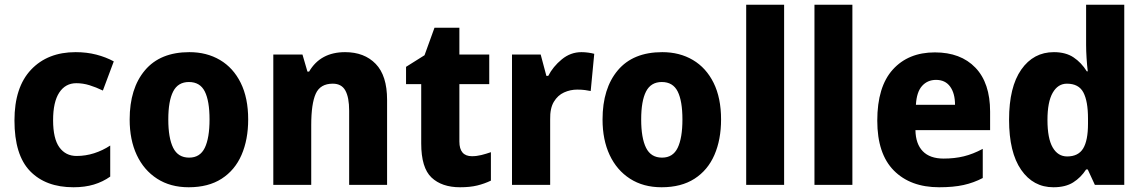

<svg xmlns="http://www.w3.org/2000/svg" viewBox="-20 -780 4827 810"><path d="M290 10Q173 10 107 -58Q41 -126 41 -272Q41 -412 111 -486Q181 -560 299 -560Q346 -560 386.5 -549.5Q427 -539 460 -521L414 -398Q385 -412 357.5 -420.5Q330 -429 302 -429Q256 -429 230 -389.5Q204 -350 204 -273Q204 -195 230.5 -158.5Q257 -122 303 -122Q341 -122 377 -133.5Q413 -145 445 -166V-35Q414 -13 376 -1.5Q338 10 290 10Z M1027 -276Q1027 -191 999 -126.5Q971 -62 915 -26Q859 10 776 10Q699 10 643 -26Q587 -62 557 -126Q527 -190 527 -276Q527 -407 591.5 -483.5Q656 -560 779 -560Q852 -560 908 -527Q964 -494 995.5 -430.5Q1027 -367 1027 -276ZM690 -276Q690 -198 710.5 -156.5Q731 -115 778 -115Q824 -115 844 -156.5Q864 -198 864 -276Q864 -354 844 -394Q824 -434 777 -434Q731 -434 710.5 -394Q690 -354 690 -276Z M1436 -560Q1517 -560 1565 -510.5Q1613 -461 1613 -359V0H1453V-313Q1453 -369 1437 -398Q1421 -427 1384 -427Q1331 -427 1312 -384.5Q1293 -342 1293 -253V0H1133V-550H1256L1277 -478H1284Q1332 -560 1436 -560Z M1971 -121Q1991 -121 2011 -126Q2031 -131 2051 -138V-18Q2024 -5 1993.5 2.5Q1963 10 1921 10Q1844 10 1800.5 -31Q1757 -72 1757 -175V-425H1693V-498L1771 -547L1813 -663H1918V-550H2044V-425H1918V-183Q1918 -121 1971 -121Z M2433 -560Q2447 -560 2461.5 -558Q2476 -556 2487 -553L2472 -396Q2462 -398 2448.5 -400Q2435 -402 2415 -402Q2386 -402 2359.5 -390Q2333 -378 2316.5 -350.5Q2300 -323 2301 -276V0H2140V-550H2261L2285 -460H2293Q2313 -499 2350 -529.5Q2387 -560 2433 -560Z M3022 -276Q3022 -191 2994 -126.5Q2966 -62 2910 -26Q2854 10 2771 10Q2694 10 2638 -26Q2582 -62 2552 -126Q2522 -190 2522 -276Q2522 -407 2586.5 -483.5Q2651 -560 2774 -560Q2847 -560 2903 -527Q2959 -494 2990.5 -430.5Q3022 -367 3022 -276ZM2685 -276Q2685 -198 2705.5 -156.5Q2726 -115 2773 -115Q2819 -115 2839 -156.5Q2859 -198 2859 -276Q2859 -354 2839 -394Q2819 -434 2772 -434Q2726 -434 2705.5 -394Q2685 -354 2685 -276Z M3288 0H3128V-760H3288Z M3576 0H3416V-760H3576Z M3924 -559Q4033 -559 4095 -494.5Q4157 -430 4157 -309V-231H3842Q3843 -173 3873 -142Q3903 -111 3961 -111Q4007 -111 4046 -120.5Q4085 -130 4126 -152V-29Q4088 -9 4045 0.5Q4002 10 3942 10Q3821 10 3751 -60.5Q3681 -131 3681 -271Q3681 -414 3746.5 -486.5Q3812 -559 3924 -559ZM3929 -443Q3893 -443 3870 -417.5Q3847 -392 3844 -338H4009Q4009 -386 3988.5 -414.5Q3968 -443 3929 -443Z M4424 10Q4339 10 4288 -63.5Q4237 -137 4237 -275Q4237 -413 4288.5 -486.5Q4340 -560 4426 -560Q4476 -560 4509 -538Q4542 -516 4565 -479H4569Q4566 -504 4564 -534.5Q4562 -565 4562 -591V-760H4723V0H4599L4569 -65H4562Q4540 -31 4507.5 -10.5Q4475 10 4424 10ZM4482 -120Q4529 -120 4549.5 -153.5Q4570 -187 4570 -258V-280Q4570 -353 4550.5 -390Q4531 -427 4481 -427Q4443 -427 4421 -388.5Q4399 -350 4399 -274Q4399 -196 4421 -158Q4443 -120 4482 -120Z"/></svg>

Font: Noto Sans Lao UI SemCond ExtBd
Style: Regular
Weight: 800
Width: 4
Designer: Monotype Design Team
Foundry: Monotype Imaging Inc.
Version: Version 2.000; ttfautohint (v1.8.4.7-5d5b)